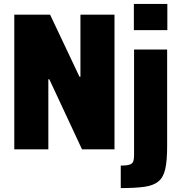

<svg xmlns="http://www.w3.org/2000/svg" viewBox="-20 -763 922 981"><path d="M53 0V-688H236L386 -371H391V-688H565V0H399L232 -358H227V0ZM664 -609V-743H835V-609ZM597 198V83Q630 83 644 77.5Q658 72 661.5 60Q665 48 665 31V-510H834V-17Q834 57 824.5 100Q815 143 789.5 164Q764 185 717.5 191.5Q671 198 597 198Z"/></svg>

Font: Saira SemiCondensed ExtraBold
Style: Regular
Weight: 800
Width: 4
Designer: Hector Gatti with collaboration of the Omnibus-Type team
Foundry: Omnibus-Type
Version: Version 1.101